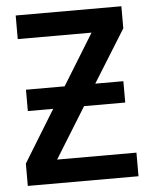

<svg xmlns="http://www.w3.org/2000/svg" viewBox="-50 -736 601 762"><g transform="rotate(-5 250.0 -355.0)"><path d="M471 -110V-16H30V-105L157 -312H56V-397H210L335 -600H41V-694H462V-606L332 -397H444V-312H280L155 -110Z"/></g></svg>

Font: D2Coding
Style: Bold
Weight: 700
Monospace: yes
Designer: Yong-Rak Park; Jeong-Hwan Yoon; Sang-Min Lee;
Foundry: NHN Corporation
Version: Version 1.3.2; Build 20180524